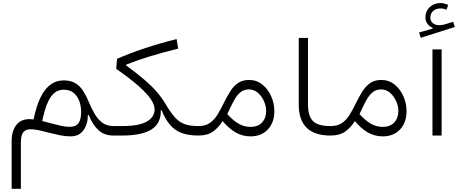

<svg xmlns="http://www.w3.org/2000/svg" viewBox="-20 -881 2983 1248"><path d="M395 -358.4Q439.9 -358.4 469.7 -340.3Q499.5 -322.3 519.8 -291.3Q540 -260.3 555.7 -221.7Q571.3 -184.1 591.6 -147Q611.8 -109.9 642.1 -85.7Q672.4 -61.5 717.8 -61.5H718.3V0H717.8Q657.7 0 619.6 -35.4Q581.5 -70.8 556.2 -134.3L551.3 -133.3Q550.8 -73.2 522.2 -33.9Q493.7 5.4 438.5 5.4Q404.8 5.4 369.1 -2Q333.5 -9.3 289.1 -20.5Q255.4 -29.8 227.5 -35.4Q199.7 -41 180.2 -41Q146 -41 130.9 -20.8Q115.7 -0.5 115.7 44.4V346.2H55.7V37.1Q55.7 -35.6 91.6 -75.2Q127.4 -114.7 198.2 -104.5Q207 -148.9 221.7 -193.8Q236.3 -238.8 259 -275.9Q281.7 -313 315.2 -335.7Q348.6 -358.4 395 -358.4ZM394 -297.9Q359.4 -297.9 335.7 -278.6Q312 -259.3 296.6 -228.5Q281.2 -197.8 271.2 -162.4Q261.2 -127 254.4 -94.2Q267.6 -90.8 283.2 -86.9Q298.8 -83 312.5 -79.1Q351.6 -68.8 379.9 -62.7Q408.2 -56.6 434.1 -56.6Q472.2 -56.6 489.7 -79.8Q507.3 -103 507.3 -154.8Q507.3 -189 496.1 -221.9Q484.9 -254.9 460 -276.4Q435.1 -297.9 394 -297.9Z M1025.4 -164.6Q1027.3 -79.1 964.6 -39.6Q901.9 0 774.4 0H718.3Q705.6 0 705.6 -30.8Q705.6 -61.5 718.3 -61.5H773.4Q881.8 -61.5 933.3 -90.3Q984.9 -119.1 984.9 -170.9Q984.9 -199.2 960.9 -235.4Q937 -271.5 882.6 -320.1Q828.1 -368.7 735.4 -433.6L740.7 -498.5Q822.3 -534.7 921.9 -567.6Q1021.5 -600.6 1127.9 -627L1138.2 -564.9Q1029.8 -538.1 946 -512.2Q862.3 -486.3 799.3 -460.4V-456.1Q873 -401.9 920.4 -361.1Q967.8 -320.3 999 -284.2Q1030.3 -248 1055.2 -206.5Q1087.9 -151.4 1115.7 -119.6Q1143.6 -87.9 1179 -74.7Q1214.4 -61.5 1269 -61.5H1269.5V0H1269Q1206.1 0 1161.9 -16.1Q1117.7 -32.2 1086.2 -68.4Q1054.7 -104.5 1030.3 -164.6Z M1269.5 -61.5Q1314.9 -61.5 1344.2 -82Q1373.5 -102.5 1394.3 -136.7Q1415 -170.9 1434.6 -211.4Q1455.1 -253.4 1476.6 -287.4Q1498 -321.3 1527.1 -341.3Q1556.2 -361.3 1599.1 -361.3Q1648.4 -361.3 1685.3 -331.5Q1722.2 -301.8 1742.7 -255.1Q1763.2 -208.5 1763.2 -158.7Q1763.2 -84.5 1720.9 -39.6Q1678.7 5.4 1608.9 5.4Q1554.7 5.4 1509.8 -21.2Q1464.8 -47.9 1427.2 -94.2Q1401.4 -52.7 1365.2 -26.4Q1329.1 0 1269.5 0Q1256.8 0 1256.8 -30.8Q1256.8 -61.5 1269.5 -61.5ZM1457.5 -139.6Q1493.2 -99.1 1529.8 -77.6Q1566.4 -56.2 1609.4 -56.2Q1655.8 -56.2 1682.9 -84.7Q1710 -113.3 1710 -159.7Q1710 -191.4 1695.6 -223.6Q1681.2 -255.9 1656 -277.8Q1630.9 -299.8 1598.1 -299.8Q1566.9 -299.8 1545.4 -283.2Q1523.9 -266.6 1507.8 -239.5Q1491.7 -212.4 1476.6 -180.2Z M1921.9 -634.3H1981.9V-202.1Q1981.9 -127.4 2013.7 -94.5Q2045.4 -61.5 2128.4 -61.5H2128.9V0H2128.4Q1921.9 0 1921.9 -201.2Z M2128.9 -61.5Q2174.3 -61.5 2203.6 -82Q2232.9 -102.5 2253.7 -136.7Q2274.4 -170.9 2293.9 -211.4Q2314.5 -253.4 2335.9 -287.4Q2357.4 -321.3 2386.5 -341.3Q2415.5 -361.3 2458.5 -361.3Q2507.8 -361.3 2544.7 -331.5Q2581.5 -301.8 2602.1 -255.1Q2622.6 -208.5 2622.6 -158.7Q2622.6 -84.5 2580.3 -39.6Q2538.1 5.4 2468.3 5.4Q2414.1 5.4 2369.1 -21.2Q2324.2 -47.9 2286.6 -94.2Q2260.7 -52.7 2224.6 -26.4Q2188.5 0 2128.9 0Q2116.2 0 2116.2 -30.8Q2116.2 -61.5 2128.9 -61.5ZM2316.9 -139.6Q2352.5 -99.1 2389.2 -77.6Q2425.8 -56.2 2468.8 -56.2Q2515.1 -56.2 2542.2 -84.7Q2569.3 -113.3 2569.3 -159.7Q2569.3 -191.4 2554.9 -223.6Q2540.5 -255.9 2515.4 -277.8Q2490.2 -299.8 2457.5 -299.8Q2426.3 -299.8 2404.8 -283.2Q2383.3 -266.6 2367.2 -239.5Q2351.1 -212.4 2335.9 -180.2Z M2850.6 -560.1V0H2791V-560.1ZM2893.6 -849.1 2881.8 -817.9Q2873 -821.8 2863.5 -824Q2854 -826.2 2843.3 -826.2Q2814.5 -826.2 2795.9 -809.8Q2777.3 -793.5 2777.3 -767.6Q2777.3 -743.7 2793.2 -730.5Q2809.1 -717.3 2835.4 -717.3Q2855 -717.3 2877 -724.1L2925.8 -739.3L2936.5 -705.6L2714.8 -635.3L2704.1 -669.9L2792.5 -695.3V-700.2Q2771 -708.5 2758.1 -726.8Q2745.1 -745.1 2745.1 -769Q2745.1 -808.1 2773.2 -834.7Q2801.3 -861.3 2843.8 -861.3Q2856.4 -861.3 2868.9 -857.9Q2881.3 -854.5 2893.6 -849.1Z"/></svg>

Font: Estedad-FD Light
Style: Regular
Weight: 300
Designer: Amin Abedi
Version: Version 7.3